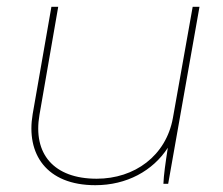

<svg xmlns="http://www.w3.org/2000/svg" viewBox="-20 -540 655 564"><path d="M260 4C352 4 429 -38 473 -106C466 -61 461 -26 460 0H474L566 -520H546L488 -194C468 -82 375 -15 264 -15C138 -15 76 -88 96 -203L151 -520H131L76 -205C56 -88 116 4 260 4Z"/></svg>

Font: Fixel Display Thin
Style: Italic
Weight: 100
Italic angle: -10°
Designer: AlfaBravo + MacPaw
Foundry: Kyrylo Tkachov, Marchela Mozhyna, Serhii Makarenko, Maria Weinstein, Zakhar Kryvoshyya
Version: Version 1.210;Glyphs 3.2 (3217)